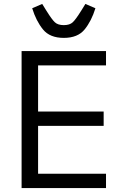

<svg xmlns="http://www.w3.org/2000/svg" viewBox="-20 -958 640 978"><path d="M90 0V-698H520V-625H174V-390H508V-317H174V-73H520V0ZM144 -916 195 -938 216 -904 218 -901Q244 -859 259.5 -844.5Q275 -830 305 -830Q335 -830 350.5 -844.5Q366 -859 392 -901L394 -904L415 -938L466 -916Q446 -851 411 -808Q376 -765 305 -765Q234 -765 199 -808Q164 -851 144 -916Z"/></svg>

Font: iA Writer Duo V
Style: Regular
Weight: 400
Designer: Mike Abbink, Paul van der Laan, Pieter van Rosmalen, Oliver Reichenstein
Foundry: Information Architects Inc.
Version: Version 2.000